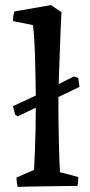

<svg xmlns="http://www.w3.org/2000/svg" viewBox="-20 -732 354 756"><path d="M50 4Q47 -5 46 -14.5Q45 -24 45 -33L114 -63Q116 -96 117.5 -138.5Q119 -181 120 -225Q121 -269 121 -308L50 -274L40 -280L31 -314Q74 -334 121 -356Q120 -411 119 -466Q118 -521 115.5 -565.5Q113 -610 110 -633L31 -649Q31 -670 37 -687L181 -712L222 -684Q221 -666 219 -620Q217 -574 215 -515.5Q213 -457 211 -401Q240 -415 271 -431L288 -425L293 -390L210 -350Q210 -329 210 -311Q210 -280 210.5 -242Q211 -204 212 -166Q213 -128 214 -98Q215 -68 216 -54L288 -35Q288 -27 287.5 -17.5Q287 -8 285 0Q268 0 237 0.5Q206 1 169.5 1.5Q133 2 100.5 2.5Q68 3 50 4Z"/></svg>

Font: Labrada Medium
Style: Regular
Weight: 500
Designer: Mercedes Jáuregui
Foundry: Omnibus-Type Team
Version: Version 1.000; ttfautohint (v1.8.4.7-5d5b)